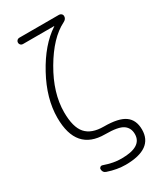

<svg xmlns="http://www.w3.org/2000/svg" viewBox="-239 -837 978 1153"><g transform="rotate(-30 250.0 -260.0)"><path d="M257.8 9.8Q59.6 9.8 59.6 -218.8Q59.6 -351.6 137.2 -494.1Q214.8 -636.7 316.4 -703.1Q318.4 -703.1 318.4 -705.1Q318.4 -706.1 317.4 -706.1H101.6Q92.8 -706.1 86.4 -712.4Q80.1 -718.8 80.1 -728Q80.1 -737.3 86.4 -743.7Q92.8 -750 101.6 -750H377.9Q386.7 -750 393.6 -743.7Q400.4 -737.3 400.4 -727.5Q400.4 -708 378.9 -697.3Q279.3 -647.5 195.3 -503.9Q111.3 -360.4 111.3 -227.5Q111.3 -124 150.9 -79.1Q190.4 -34.2 275.4 -34.2Q377 -34.2 420.9 -2.4Q464.8 29.3 464.8 95.7Q464.8 229.5 275.4 230.5Q215.8 230.5 152.3 209Q129.9 202.1 129.9 177.7Q129.9 169.9 136.7 165Q143.6 160.2 152.3 163.1Q218.8 186.5 272.5 185.5Q414.1 185.5 414.1 97.7Q414.1 54.7 381.8 32.2Q349.6 9.8 257.8 9.8Z"/></g></svg>

Font: Rounded Mgen+ 1m light
Style: Regular
Weight: 200
Designer: [Source Han Sans]
Ryoko NISHIZUKA  (kana & ideographs); Paul D. Hunt (Latin, Greek & Cyrillic); Wenlong ZHANG  (bopomofo
Version: Version 1.059.20150602